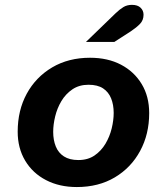

<svg xmlns="http://www.w3.org/2000/svg" viewBox="-20 -743 672 775"><path d="M290.1 12Q219.7 12 165.8 -16Q111.9 -43.9 81.6 -94.5Q51.4 -145 51.4 -211.5Q51.4 -297.4 87.9 -364.6Q124.5 -431.8 190.5 -470.9Q256.5 -509.9 343.4 -509.9Q414.8 -509.9 468.2 -482Q521.6 -454 551.9 -403.8Q582.2 -353.7 582.2 -286.4Q582.2 -201.3 545.6 -133.7Q509.1 -66.1 443.4 -27Q377.8 12 290.1 12ZM296.3 -97Q334.7 -97 361.7 -115.5Q388.6 -134.1 405.8 -162.9Q422.9 -191.8 430.9 -224.8Q438.9 -257.9 438.9 -287.1Q438.9 -320.1 428.5 -345.9Q418.1 -371.7 396 -386.3Q373.9 -400.9 337.3 -400.9Q299.6 -400.9 272.3 -382.4Q245 -363.8 227.8 -335Q210.6 -306.1 202.7 -273.1Q194.7 -240 194.7 -210.8Q194.7 -177.9 205.1 -152Q215.4 -126.2 238.1 -111.6Q260.7 -97 296.3 -97ZM326.9 -573.7 446.3 -689.2Q463.4 -705.6 478.2 -714.5Q492.9 -723.4 512.7 -723.4Q535.5 -723.4 547.4 -711.9Q559.4 -700.4 559.4 -683.6Q559.4 -661.6 545.3 -646.8Q531.1 -632 508.5 -616.9L441.5 -573.7Z"/></svg>

Font: Atkinson Hyperlegible Mono ExtraLight
Style: Italic
Weight: 200
Italic angle: -12°
Monospace: yes
Designer: Elliott Scott, Megan Eiswerth, Linus Boman, Theodore Petrosky, Letters from Sweden
Foundry: Applied Design Works, Letters from Sweden
Version: Version 2.001